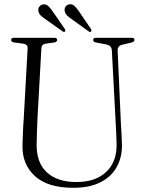

<svg xmlns="http://www.w3.org/2000/svg" viewBox="-20 -880 685 914"><path d="M531 -290 512.5 -639Q511.5 -651.5 505.8 -658.2Q500 -665 485.5 -668.5L436 -678Q423.5 -680.5 423.5 -689.5Q423.5 -700 435.5 -700H608Q620 -700 620 -689.5Q620 -681 606 -677.5L563.5 -667.5Q538.5 -662 540 -638L555.5 -293Q557 -267 558.5 -242Q560 -217 560.5 -191Q561.5 -132.5 536.2 -86Q511 -39.5 459.2 -12.8Q407.5 14 329 14Q207 14 146.2 -41.8Q85.5 -97.5 87 -186Q87.5 -201 88.2 -224.8Q89 -248.5 90.2 -273.2Q91.5 -298 93 -316L111.5 -649.5Q112.5 -668.5 91.5 -672L46.5 -678Q33 -680.5 33 -689.5Q33 -700 45.5 -700H239.5Q252 -700 252 -689.5Q252 -680.5 239 -678L196.5 -672Q178 -669 177 -649.5L158.5 -319Q156.5 -281 155.8 -250Q155 -219 154.5 -194.5Q153 -106 202.8 -59.8Q252.5 -13.5 343.5 -13.5Q435 -13.5 485.8 -61.8Q536.5 -110 535 -193.5Q534.5 -223 533.2 -246.5Q532 -270 531 -290ZM358.5 -822 412 -743.5Q417.5 -735 414 -730.5Q409.5 -725 401.5 -731L322.5 -788Q309 -797 299.8 -806Q290.5 -815 288 -827.5Q286 -839 291.8 -848Q297.5 -857 308.5 -859Q323 -862.5 334.5 -851.8Q346 -841 358.5 -822ZM233.5 -822 287.5 -743.5Q293 -735.5 290 -730.5Q285 -725.5 277.5 -731L198 -787.5Q185 -796 175.2 -805Q165.5 -814 163 -826.5Q160.5 -838 166.5 -847.2Q172.5 -856.5 183.5 -858.5Q198 -862 209.5 -851.5Q221 -841 233.5 -822Z"/></svg>

Font: Fraunces 144pt S050 Light
Style: Regular
Weight: 300
Version: Version 1.000; ttfautohint (v1.8.3)